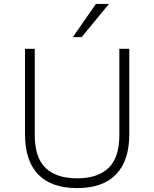

<svg xmlns="http://www.w3.org/2000/svg" viewBox="-20 -955 790 983"><path d="M375 8Q243 8 175.5 -62Q108 -132 108 -268V-705H158V-263Q158 -148 213.5 -95Q269 -42 375 -42Q480 -42 535.5 -95Q591 -148 591 -263V-705H642V-268Q642 -132 574 -62Q506 8 375 8ZM353 -765 471 -935H538L398 -765Z"/></svg>

Font: Nunito Sans 7pt ExtraLight
Style: Regular
Weight: 250
Designer: Vernon Adams
Foundry: Vernon Adams
Version: Version 3.101;gftools[0.9.27]